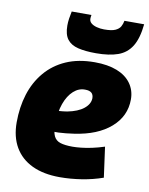

<svg xmlns="http://www.w3.org/2000/svg" viewBox="-87 -837 707 911"><g transform="rotate(10 266.5 -382.0)"><path d="M167 -299Q183 -297 204.5 -298.5Q226 -300 245 -303Q296 -313 323.5 -335Q351 -357 352 -385Q352 -403 342 -411.5Q332 -420 312 -420Q281 -421 255.5 -398Q230 -375 215 -333.5Q200 -292 200 -234Q199 -197 208.5 -177Q218 -157 240 -150Q262 -143 299 -143Q316 -143 340 -145.5Q364 -148 392 -154Q420 -160 451 -170L471 -24Q423 -7 369.5 1.5Q316 10 264 10Q186 10 131 -16Q76 -42 47 -91.5Q18 -141 18 -211Q18 -284 37.5 -346.5Q57 -409 97 -456.5Q137 -504 196 -530Q255 -556 334 -556Q397 -556 441.5 -538.5Q486 -521 509.5 -488Q533 -455 533 -412Q533 -331 470 -276Q407 -221 296 -205Q256 -199 222 -197.5Q188 -196 156 -200ZM331 -599Q280 -599 245 -607.5Q210 -616 192.5 -639Q175 -662 175 -705Q175 -721 177.5 -738.5Q180 -756 184 -774H279Q278 -768 277.5 -764Q277 -760 277 -756Q277 -743 287 -734.5Q297 -726 314 -721.5Q331 -717 350 -717Q386 -717 403.5 -725Q421 -733 428 -745.5Q435 -758 438 -774H533Q526 -705 502.5 -667Q479 -629 437 -614Q395 -599 331 -599Z"/></g></svg>

Font: Georama ExtraBold
Style: Italic
Weight: 800
Italic angle: -9°
Version: Version 1.001